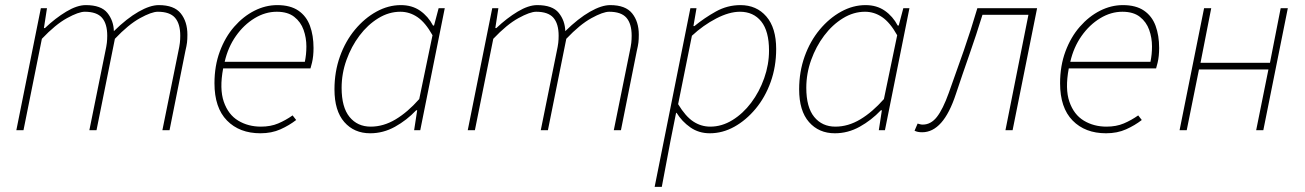

<svg xmlns="http://www.w3.org/2000/svg" viewBox="-20 -510 5110 752"><path d="M44 0 140 -478H164L152 -400H156Q197 -439 239.5 -464.5Q282 -490 316 -490Q376 -490 400.5 -459.5Q425 -429 426 -388Q477 -438 522.5 -464Q568 -490 602 -490Q662 -490 688 -457.5Q714 -425 714 -374Q714 -356 712.5 -343.5Q711 -331 706 -310L644 0H616L678 -306Q683 -329 684.5 -342Q686 -355 686 -370Q686 -417 665.5 -440.5Q645 -464 598 -464Q574 -464 528.5 -439Q483 -414 430 -358L358 0H330L392 -306Q397 -329 398.5 -342Q400 -355 400 -370Q400 -417 379.5 -440.5Q359 -464 312 -464Q288 -464 242.5 -439Q197 -414 144 -358L72 0Z M1000 12Q918 12 869 -38Q820 -88 820 -184Q820 -252 841 -308.5Q862 -365 897.5 -405.5Q933 -446 976.5 -468Q1020 -490 1066 -490Q1117 -490 1148.5 -468.5Q1180 -447 1194 -409Q1208 -371 1208 -322Q1208 -306 1206.5 -291.5Q1205 -277 1202 -264.5Q1199 -252 1196 -242H854Q839 -162 856.5 -111.5Q874 -61 913 -37.5Q952 -14 1002 -14Q1040 -14 1069.5 -26.5Q1099 -39 1126 -58L1140 -40Q1113 -19 1078.5 -3.5Q1044 12 1000 12ZM860 -268H1174Q1177 -283 1178.5 -297.5Q1180 -312 1180 -328Q1180 -362 1169 -393Q1158 -424 1132.5 -444Q1107 -464 1064 -464Q1019 -464 977 -438.5Q935 -413 904 -369Q873 -325 860 -268Z M1430 12Q1367 12 1328.5 -32Q1290 -76 1290 -160Q1290 -229 1311.5 -289Q1333 -349 1370.5 -394Q1408 -439 1454.5 -464.5Q1501 -490 1550 -490Q1594 -490 1625.5 -468Q1657 -446 1676 -410H1680L1698 -478H1722L1626 0H1602L1614 -78H1610Q1573 -39 1527 -13.5Q1481 12 1430 12ZM1432 -14Q1482 -14 1529.5 -42.5Q1577 -71 1622 -122L1674 -372Q1646 -422 1615 -443Q1584 -464 1548 -464Q1503 -464 1461.5 -438.5Q1420 -413 1388 -370.5Q1356 -328 1337 -275Q1318 -222 1318 -166Q1318 -90 1349 -52Q1380 -14 1432 -14Z M1812 0 1908 -478H1932L1920 -400H1924Q1965 -439 2007.5 -464.5Q2050 -490 2084 -490Q2144 -490 2168.5 -459.5Q2193 -429 2194 -388Q2245 -438 2290.5 -464Q2336 -490 2370 -490Q2430 -490 2456 -457.5Q2482 -425 2482 -374Q2482 -356 2480.5 -343.5Q2479 -331 2474 -310L2412 0H2384L2446 -306Q2451 -329 2452.5 -342Q2454 -355 2454 -370Q2454 -417 2433.5 -440.5Q2413 -464 2366 -464Q2342 -464 2296.5 -439Q2251 -414 2198 -358L2126 0H2098L2160 -306Q2165 -329 2166.5 -342Q2168 -355 2168 -370Q2168 -417 2147.5 -440.5Q2127 -464 2080 -464Q2056 -464 2010.5 -439Q1965 -414 1912 -358L1840 0Z M2544 222 2684 -478H2708L2696 -408H2700Q2739 -440 2784 -465Q2829 -490 2880 -490Q2943 -490 2981.5 -445.5Q3020 -401 3020 -318Q3020 -249 2998.5 -189Q2977 -129 2939.5 -84Q2902 -39 2856 -13.5Q2810 12 2760 12Q2717 12 2684 -11Q2651 -34 2630 -68H2628L2606 42L2572 222ZM2762 -14Q2807 -14 2848.5 -39.5Q2890 -65 2922 -107.5Q2954 -150 2973 -203.5Q2992 -257 2992 -312Q2992 -388 2961.5 -426Q2931 -464 2878 -464Q2836 -464 2785 -437.5Q2734 -411 2690 -370L2636 -102Q2665 -54 2695.5 -34Q2726 -14 2762 -14Z M3250 12Q3187 12 3148.5 -32Q3110 -76 3110 -160Q3110 -229 3131.5 -289Q3153 -349 3190.5 -394Q3228 -439 3274.5 -464.5Q3321 -490 3370 -490Q3414 -490 3445.5 -468Q3477 -446 3496 -410H3500L3518 -478H3542L3446 0H3422L3434 -78H3430Q3393 -39 3347 -13.5Q3301 12 3250 12ZM3252 -14Q3302 -14 3349.5 -42.5Q3397 -71 3442 -122L3494 -372Q3466 -422 3435 -443Q3404 -464 3368 -464Q3323 -464 3281.5 -438.5Q3240 -413 3208 -370.5Q3176 -328 3157 -275Q3138 -222 3138 -166Q3138 -90 3169 -52Q3200 -14 3252 -14Z M3592 8Q3582 8 3575 6.5Q3568 5 3562 2L3574 -26Q3578 -25 3583 -23.5Q3588 -22 3594 -22Q3626 -22 3649.5 -52Q3673 -82 3696 -146Q3726 -229 3754.5 -311Q3783 -393 3808 -478H4042L3946 0H3918L4008 -452H3828Q3804 -374 3777 -297Q3750 -220 3724 -142Q3699 -66 3666 -29Q3633 8 3592 8Z M4312 12Q4230 12 4181 -38Q4132 -88 4132 -184Q4132 -252 4153 -308.5Q4174 -365 4209.5 -405.5Q4245 -446 4288.5 -468Q4332 -490 4378 -490Q4429 -490 4460.5 -468.5Q4492 -447 4506 -409Q4520 -371 4520 -322Q4520 -306 4518.5 -291.5Q4517 -277 4514 -264.5Q4511 -252 4508 -242H4166Q4151 -162 4168.5 -111.5Q4186 -61 4225 -37.5Q4264 -14 4314 -14Q4352 -14 4381.5 -26.5Q4411 -39 4438 -58L4452 -40Q4425 -19 4390.5 -3.5Q4356 12 4312 12ZM4172 -268H4486Q4489 -283 4490.5 -297.5Q4492 -312 4492 -328Q4492 -362 4481 -393Q4470 -424 4444.5 -444Q4419 -464 4376 -464Q4331 -464 4289 -438.5Q4247 -413 4216 -369Q4185 -325 4172 -268Z M4600 0 4696 -478H4724L4682 -264H4954L4996 -478H5024L4928 0H4900L4948 -238H4676L4628 0Z"/></svg>

Font: Source Sans Variable
Style: Italic
Weight: 200
Italic angle: -11°
Designer: Paul D. Hunt
Foundry: Adobe Systems Incorporated
Version: Version 3.006;hotconv 1.0.111;makeotfexe 2.5.65597